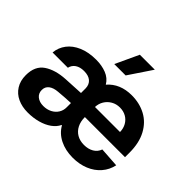

<svg xmlns="http://www.w3.org/2000/svg" viewBox="-170 -984 1223 1223"><g transform="rotate(45 441.5 -372.5)"><path d="M420.4 -86.9H417Q403.3 -57.6 372.8 -35.6Q342.3 -13.7 299.8 -2Q257.3 9.8 208 9.8Q156.7 9.8 116.7 -8.8Q76.7 -27.3 54 -63.5Q31.2 -99.6 31.2 -150.4Q31.2 -232.9 85.9 -269.8Q140.6 -306.6 228.5 -311.5Q282.2 -314.9 360.4 -318.4V-361.3Q359.4 -394.5 337.4 -413.1Q315.4 -431.6 275.4 -431.6Q239.3 -431.6 216.3 -416Q193.4 -400.4 187.5 -373H49.8Q54.2 -419.9 82.3 -457Q110.4 -494.1 160.6 -515.6Q210.9 -537.1 279.3 -537.1Q330.1 -537.1 371.3 -521Q412.6 -504.9 434.6 -467.8Q495.1 -537.1 599.6 -537.1Q670.4 -537.1 726.6 -507.1Q782.7 -477.1 815.2 -416.5Q847.7 -356 847.7 -268.6V-227.5H486.3Q486.3 -188 501.2 -158.7Q516.1 -129.4 543.5 -113.5Q570.8 -97.7 607.4 -97.7Q645.5 -97.7 672.9 -113.8Q700.2 -129.9 710.9 -160.2L844.7 -151.4Q834.5 -103 802.7 -66.2Q771 -29.3 722.4 -9.3Q673.8 10.7 614.3 10.7Q548.3 10.7 497.3 -14.9Q446.3 -40.5 420.4 -86.9ZM249 -89.8Q281.2 -89.8 306.9 -103Q332.5 -116.2 346.7 -139.2Q360.8 -162.1 360.4 -189.5V-228Q337.4 -227.1 306.9 -225.1Q276.4 -223.1 252 -220.7Q213.4 -217.8 191.7 -201.2Q169.9 -184.6 169.9 -155.3Q169.9 -125 191.9 -107.4Q213.9 -89.8 249 -89.8ZM711.9 -318.4Q711.4 -350.1 697.3 -375.2Q683.1 -400.4 658.2 -414.6Q633.3 -428.7 601.6 -428.7Q569.3 -428.7 543.5 -413.8Q517.6 -398.9 502.4 -373.8Q487.3 -348.6 486.3 -318.4ZM453.1 -755.9H587.9L482.4 -598.6H379.9Z"/></g></svg>

Font: Pretendard JP
Style: Bold
Weight: 700
Designer: Base glyphs from Inter by Rasmus Andersson; Hangeul glyphs from Noto Sans CJK(Source Han Sans) by Jang Soo-young and Kan
Foundry: Kil Hyung-jin
Version: Version 1.309